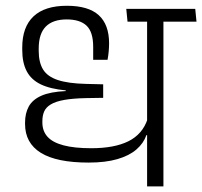

<svg xmlns="http://www.w3.org/2000/svg" viewBox="-20 -662 718 682"><path d="M560.5 -600.5H502.5V0H560.5ZM445.5 -585H678L673.5 -630.5H440.5ZM433 -585H627.5L623 -630.5H428.5ZM69 -226.5V-221.5Q69 -154 125 -119.2Q181 -84.5 294.5 -84.5Q355 -84.5 397 -96.8Q439 -109 464.5 -131Q490 -153 500 -182H507L504 -238.5Q486 -185 436 -160.2Q386 -135.5 304.5 -135.5Q244 -135.5 205.5 -145.8Q167 -156 148.8 -176.2Q130.5 -196.5 130.5 -227V-231.5Q130.5 -251.5 137 -266.2Q143.5 -281 160.5 -291.2Q177.5 -301.5 207.8 -307Q238 -312.5 285 -313.5L346.5 -314.5V-362.5L285 -364Q222 -365.5 185.2 -377.8Q148.5 -390 133 -415.2Q117.5 -440.5 117.5 -481.5V-489.5Q117.5 -542.5 142.8 -567.8Q168 -593 217 -593Q264 -593 287.5 -570.8Q311 -548.5 311 -495.5V-449.5H362Q365 -465.5 366.2 -480.5Q367.5 -495.5 367.5 -508Q367.5 -574.5 330.8 -608Q294 -641.5 217.5 -641.5Q139 -641.5 99 -603.8Q59 -566 59 -493.5V-485Q59 -439.5 74.8 -409.2Q90.5 -379 124.5 -362.5Q158.5 -346 213.5 -341V-338.5Q158.5 -336 127 -322Q95.5 -308 82.2 -283.8Q69 -259.5 69 -226.5Z"/></svg>

Font: Anek Devanagari Medium Light
Style: Regular
Weight: 300
Version: Version 1.003